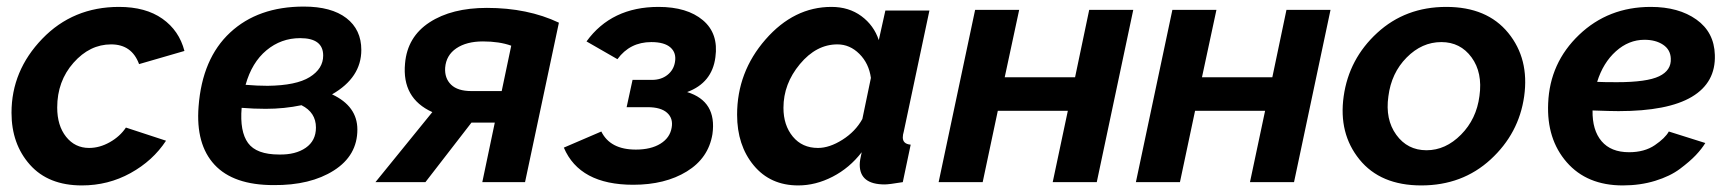

<svg xmlns="http://www.w3.org/2000/svg" viewBox="-20 -554 5268 584"><path d="M15 -211Q15 -339 108.5 -436Q202 -533 342 -533Q423 -533 474 -497Q525 -461 541 -399L403 -359Q381 -419 318 -419Q253 -419 203.5 -363Q154 -307 154 -227Q154 -172 181 -138Q208 -104 251 -104Q283 -104 314 -121.5Q345 -139 363 -166L485 -126Q445 -65 377 -27.5Q309 10 229 10Q127 10 71 -53Q15 -116 15 -211Z M990 -267Q1067 -231 1067 -160Q1067 -81 995.5 -35.5Q924 10 812 9Q690 9 632.5 -53Q575 -115 584 -230Q595 -376 680 -455Q765 -534 904 -534Q988 -534 1033.5 -499Q1079 -464 1079 -402Q1079 -318 990 -267ZM893 -438Q835 -438 790.5 -401Q746 -364 727 -296Q763 -293 794 -293Q881 -294 922 -319.5Q963 -345 963 -385Q963 -438 893 -438ZM829 -84Q879 -83 910 -104.5Q941 -126 941 -166Q941 -212 897 -234Q845 -223 788 -223Q752 -223 715 -226Q709 -154 734.5 -119Q760 -84 829 -84Z M1122 0 1295 -213Q1202 -255 1212 -361Q1219 -442 1286.5 -486Q1354 -530 1461 -530Q1585 -530 1680 -485L1577 0H1447L1485 -181H1414L1274 0ZM1414 -277H1506L1535 -415Q1499 -428 1449 -428Q1399 -428 1368 -407Q1337 -386 1334 -348Q1332 -316 1352 -296.5Q1372 -277 1414 -277Z M1906 8Q1743 8 1695 -105L1809 -154Q1836 -99 1914 -99Q1960 -99 1989 -117Q2018 -135 2023 -166Q2028 -194 2009 -211Q1990 -228 1950 -228H1886L1904 -311H1963Q1991 -311 2010 -326Q2029 -341 2033 -365Q2038 -393 2019.5 -409.5Q2001 -426 1961 -426Q1896 -426 1858 -374L1764 -428Q1840 -533 1983 -533Q2070 -533 2118 -492.5Q2166 -452 2156 -380Q2146 -302 2070 -274Q2161 -246 2147 -146Q2135 -73 2069 -32.5Q2003 8 1906 8Z M2222 -205Q2222 -335 2308.5 -434Q2395 -533 2509 -533Q2562 -533 2600 -505Q2638 -477 2653 -432L2673 -522H2807L2729 -154Q2726 -144 2726 -136Q2726 -116 2750 -114L2726 0Q2684 7 2671 7Q2595 7 2595 -53Q2595 -66 2601 -91Q2564 -43 2512.5 -16.5Q2461 10 2408 10Q2323 10 2272.5 -51Q2222 -112 2222 -205ZM2603 -192 2629 -317Q2623 -361 2594 -390Q2565 -419 2527 -419Q2463 -419 2413 -359Q2363 -299 2363 -226Q2363 -173 2391.5 -138.5Q2420 -104 2468 -104Q2503 -104 2542.5 -129Q2582 -154 2603 -192Z M2835 0 2946 -524H3080L3036 -319H3250L3293 -524H3427L3316 0H3182L3228 -217H3015L2969 0Z M3435 0 3546 -524H3680L3636 -319H3850L3893 -524H4027L3916 0H3782L3828 -217H3615L3569 0Z M4303 10Q4179 10 4115 -69Q4051 -148 4067 -261Q4083 -375 4169 -454Q4255 -533 4379 -533Q4503 -533 4567.5 -454Q4632 -375 4616 -261Q4600 -148 4514 -69Q4428 10 4303 10ZM4480 -262Q4490 -333 4456 -379.5Q4422 -426 4364 -426Q4305 -426 4258.5 -379Q4212 -332 4203 -261Q4193 -191 4227 -144Q4261 -97 4319 -97Q4377 -97 4424 -144.5Q4471 -192 4480 -262Z M4935 -91Q4982 -91 5013.5 -112.5Q5045 -134 5056 -154L5167 -119Q5156 -101 5138 -82Q5120 -63 5090 -40.5Q5060 -18 5014.5 -4Q4969 10 4916 10Q4807 10 4745.5 -60.5Q4684 -131 4689 -240Q4694 -363 4783 -448Q4872 -533 5001 -533Q5086 -533 5140 -494.5Q5194 -456 5196 -387Q5199 -303 5126 -259.5Q5053 -216 4903 -216Q4880 -216 4824 -218Q4823 -158 4851.5 -124.5Q4880 -91 4935 -91ZM4982 -433Q4934 -433 4895 -398Q4856 -363 4838 -305Q4858 -304 4898 -304Q4989 -304 5026.5 -322Q5064 -340 5062 -376Q5061 -403 5038.5 -418Q5016 -433 4982 -433Z"/></svg>

Font: Raleway-v4020
Style: Bold Italic
Weight: 700
Italic angle: -12°
Designer: Matt McInerney, Pablo Impallari, Rodrigo Fuenzalida
Foundry: Matt McInerney, Pablo Impallari, Rodrigo Fuenzalida
Version: Version 4.020;PS 004.020;hotconv 1.0.88;makeotf.lib2.5.64775